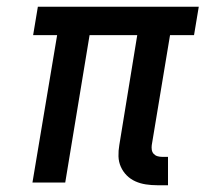

<svg xmlns="http://www.w3.org/2000/svg" viewBox="-20 -540 640 568"><path d="M445 8Q428 8 411.5 5.5Q395 3 380.5 -3.5Q366 -10 355 -21Q344 -32 337.5 -46.5Q331 -61 330.5 -77.5Q330 -94 333 -111L386 -436H245L173 0H76L149 -436H78L92 -520H568L554 -436H483L429 -111Q428 -104 429 -97Q430 -90 434.5 -85Q439 -80 445.5 -78Q452 -76 459 -76H477V8Z"/></svg>

Font: Iosevka SS04 Md Ex Obl
Style: Regular
Weight: 500
Width: 7
Italic angle: -9°
Monospace: yes
Designer: Belleve Invis
Foundry: Belleve Invis
Version: Version 19.0.0; ttfautohint (v1.8.4)